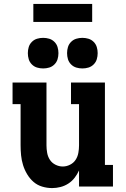

<svg xmlns="http://www.w3.org/2000/svg" viewBox="-20 -951 640 979"><path d="M246 8Q220 8 195 0.5Q170 -7 151 -23.5Q132 -40 118.5 -62.5Q105 -85 97.5 -109.5Q90 -134 87.5 -159Q85 -184 85 -210V-420H44V-530H217V-210Q217 -191 220.5 -171.5Q224 -152 234.5 -136Q245 -120 263 -111Q281 -102 300 -102Q319 -102 337 -111Q355 -120 365.5 -136Q376 -152 379.5 -171.5Q383 -191 383 -210V-420H342V-530H515V-110H556V0H383V-82Q374 -62 360.5 -44.5Q347 -27 328.5 -15Q310 -3 288.5 2.5Q267 8 246 8ZM400 -602Q384 -602 369 -606.5Q354 -611 342.5 -622.5Q331 -634 326.5 -649Q322 -664 322 -680Q322 -696 326.5 -711Q331 -726 342.5 -737.5Q354 -749 369 -753.5Q384 -758 400 -758Q416 -758 431 -753.5Q446 -749 457.5 -737.5Q469 -726 473.5 -711Q478 -696 478 -680Q478 -664 473.5 -649Q469 -634 457.5 -622.5Q446 -611 431 -606.5Q416 -602 400 -602ZM200 -602Q184 -602 169 -606.5Q154 -611 142.5 -622.5Q131 -634 126.5 -649Q122 -664 122 -680Q122 -696 126.5 -711Q131 -726 142.5 -737.5Q154 -749 169 -753.5Q184 -758 200 -758Q216 -758 231 -753.5Q246 -749 257.5 -737.5Q269 -726 273.5 -711Q278 -696 278 -680Q278 -664 273.5 -649Q269 -634 257.5 -622.5Q246 -611 231 -606.5Q216 -602 200 -602ZM150 -839V-931H450V-839Z"/></svg>

Font: Iosevka Curly Slab XBdEx
Style: Regular
Weight: 800
Width: 7
Monospace: yes
Designer: Belleve Invis
Foundry: Belleve Invis
Version: Version 11.0.0; ttfautohint (v1.8.3)